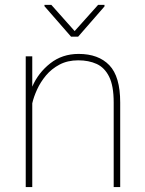

<svg xmlns="http://www.w3.org/2000/svg" viewBox="-20 -756 587 776"><path d="M296.4 -512.2Q253.4 -512.2 220.9 -495.1Q188.5 -478 166 -451.2Q143.6 -424.3 129.9 -394.3Q116.2 -364.3 110.4 -338.4V0H84V-528.3H110.4V-405.8Q134.3 -461.4 182.9 -499.8Q231.4 -538.1 297.9 -538.1Q377.9 -538.1 421.9 -492.4Q465.8 -446.8 465.8 -341.8V0H439.5V-341.8Q439.5 -409.2 421.1 -446Q402.8 -482.9 370.6 -497.6Q338.4 -512.2 296.4 -512.2ZM187.5 -736.3 281.7 -630.4 376.5 -736.3H402.3V-730L295.9 -607.9H267.1L159.7 -731V-736.3Z"/></svg>

Font: Vazirmatn RD Thin
Style: Regular
Weight: 100
Designer: Saber Rastikerdar
Foundry: Saber Rastikerdar
Version: Version 32.102